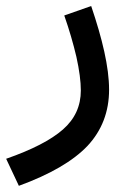

<svg xmlns="http://www.w3.org/2000/svg" viewBox="-118 -348 432 634"><path d="M94.2 -296.9C110.8 -249.5 124 -204.1 134.3 -160.2C144 -116.2 148.9 -79.1 148.9 -49.3C148.9 2 129.4 44.9 89.8 79.6C50.3 114.3 -12.2 146.5 -97.7 176.3L-55.7 265.6C47.4 228 123 184.1 170.9 133.8C218.3 83 242.2 21 242.2 -51.8C242.2 -126.5 219.7 -220.2 183.1 -328.1Z"/></svg>

Font: Estedad Medium
Style: Regular
Weight: 500
Designer: Amin Abedi
Version: Version 7.3